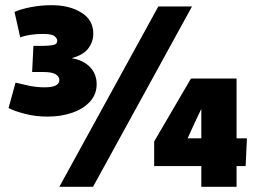

<svg xmlns="http://www.w3.org/2000/svg" viewBox="-20 -721 986 741"><path d="M163 -271Q118 -271 77 -281.5Q36 -292 13 -304L40 -402Q60 -397 90.5 -390.5Q121 -384 152 -384Q209 -384 209 -412Q209 -426 194.5 -434.5Q180 -443 149 -443H104L109 -544H145Q162 -544 181.5 -546.5Q201 -549 201 -564Q201 -572 191 -581Q181 -590 146 -590Q95 -590 58 -577L36 -675Q61 -686 99.5 -693.5Q138 -701 179 -701Q248 -701 294 -672.5Q340 -644 340 -591Q340 -560 321 -534.5Q302 -509 258 -497V-496Q301 -489 327 -462.5Q353 -436 353 -396Q353 -357 327.5 -329Q302 -301 259 -286Q216 -271 163 -271ZM721 -696 339 0H209L591 -696ZM757 0V-80H575V-175L717 -418H893V-187H933L928 -80H893V0ZM705 -187H757V-298L756 -299L730 -244L705 -189Z"/></svg>

Font: Murecho Black
Style: Regular
Weight: 900
Designer: Neil Summerour
Foundry: Positype
Version: Version 1.010; ttfautohint (v1.8.3)